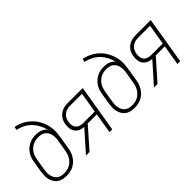

<svg xmlns="http://www.w3.org/2000/svg" viewBox="2 -1362 1996 1996"><g transform="rotate(-45 1000.0 -363.5)"><path d="M199 8Q171 8 144 2Q117 -4 96 -19Q75 -34 61 -56.5Q47 -79 40.5 -105Q34 -131 35 -159Q36 -187 40 -215L60 -335Q64 -360 72 -384.5Q80 -409 94.5 -431Q109 -453 129.5 -471.5Q150 -490 173.5 -501.5Q197 -513 222 -518Q247 -523 272 -523Q290 -523 308 -520Q326 -517 342.5 -511Q359 -505 372.5 -494.5Q386 -484 397 -471Q388 -513 367.5 -551.5Q347 -590 317.5 -620Q288 -650 249.5 -670Q211 -690 167 -699L174 -735Q210 -728 242.5 -714.5Q275 -701 303 -681.5Q331 -662 354.5 -637Q378 -612 395.5 -582.5Q413 -553 424.5 -520Q436 -487 441 -451.5Q446 -416 442.5 -379Q439 -342 433 -305L413 -185Q409 -159 401 -134.5Q393 -110 378.5 -87Q364 -64 344 -45Q324 -26 300 -14Q276 -2 250 3Q224 8 199 8ZM201 -29Q221 -29 242 -33Q263 -37 282.5 -47.5Q302 -58 318.5 -74.5Q335 -91 346 -110Q357 -129 363.5 -149.5Q370 -170 373 -191L396 -328Q398 -349 397 -369Q396 -389 390.5 -407.5Q385 -426 374 -441.5Q363 -457 347.5 -467.5Q332 -478 312.5 -482Q293 -486 272 -486Q252 -486 231.5 -482Q211 -478 191.5 -468Q172 -458 155.5 -442.5Q139 -427 127.5 -408.5Q116 -390 110 -370Q104 -350 100 -329L80 -209Q77 -187 75.5 -165Q74 -143 78.5 -122Q83 -101 93 -82.5Q103 -64 119 -51.5Q135 -39 156.5 -34Q178 -29 201 -29Z M489 0 687 -223Q657 -224 630.5 -236Q604 -248 587 -270.5Q570 -293 566.5 -322.5Q563 -352 568 -383Q571 -402 578 -421Q585 -440 597.5 -456.5Q610 -473 626.5 -486Q643 -499 662.5 -506.5Q682 -514 701.5 -517Q721 -520 740 -520H961L875 0H834L871 -223H738L541 0ZM704 -259H877L914 -483H740Q718 -483 695 -477.5Q672 -472 652.5 -457Q633 -442 622.5 -420.5Q612 -399 608 -377Q604 -353 607.5 -330Q611 -307 624 -290.5Q637 -274 659 -266.5Q681 -259 704 -259Z M1199 8Q1171 8 1144 2Q1117 -4 1096 -19Q1075 -34 1061 -56.5Q1047 -79 1040.5 -105Q1034 -131 1035 -159Q1036 -187 1040 -215L1060 -335Q1064 -360 1072 -384.5Q1080 -409 1094.5 -431Q1109 -453 1129.5 -471.5Q1150 -490 1173.5 -501.5Q1197 -513 1222 -518Q1247 -523 1272 -523Q1290 -523 1308 -520Q1326 -517 1342.5 -511Q1359 -505 1372.5 -494.5Q1386 -484 1397 -471Q1388 -513 1367.5 -551.5Q1347 -590 1317.5 -620Q1288 -650 1249.5 -670Q1211 -690 1167 -699L1174 -735Q1210 -728 1242.5 -714.5Q1275 -701 1303 -681.5Q1331 -662 1354.5 -637Q1378 -612 1395.5 -582.5Q1413 -553 1424.5 -520Q1436 -487 1441 -451.5Q1446 -416 1442.5 -379Q1439 -342 1433 -305L1413 -185Q1409 -159 1401 -134.5Q1393 -110 1378.5 -87Q1364 -64 1344 -45Q1324 -26 1300 -14Q1276 -2 1250 3Q1224 8 1199 8ZM1201 -29Q1221 -29 1242 -33Q1263 -37 1282.5 -47.5Q1302 -58 1318.5 -74.5Q1335 -91 1346 -110Q1357 -129 1363.5 -149.5Q1370 -170 1373 -191L1396 -328Q1398 -349 1397 -369Q1396 -389 1390.5 -407.5Q1385 -426 1374 -441.5Q1363 -457 1347.5 -467.5Q1332 -478 1312.5 -482Q1293 -486 1272 -486Q1252 -486 1231.5 -482Q1211 -478 1191.5 -468Q1172 -458 1155.5 -442.5Q1139 -427 1127.5 -408.5Q1116 -390 1110 -370Q1104 -350 1100 -329L1080 -209Q1077 -187 1075.5 -165Q1074 -143 1078.5 -122Q1083 -101 1093 -82.5Q1103 -64 1119 -51.5Q1135 -39 1156.5 -34Q1178 -29 1201 -29Z M1489 0 1687 -223Q1657 -224 1630.5 -236Q1604 -248 1587 -270.5Q1570 -293 1566.5 -322.5Q1563 -352 1568 -383Q1571 -402 1578 -421Q1585 -440 1597.5 -456.5Q1610 -473 1626.5 -486Q1643 -499 1662.5 -506.5Q1682 -514 1701.5 -517Q1721 -520 1740 -520H1961L1875 0H1834L1871 -223H1738L1541 0ZM1704 -259H1877L1914 -483H1740Q1718 -483 1695 -477.5Q1672 -472 1652.5 -457Q1633 -442 1622.5 -420.5Q1612 -399 1608 -377Q1604 -353 1607.5 -330Q1611 -307 1624 -290.5Q1637 -274 1659 -266.5Q1681 -259 1704 -259Z"/></g></svg>

Font: Iosevka SS18 Extralight
Style: Italic
Weight: 200
Italic angle: -9°
Monospace: yes
Designer: Belleve Invis
Foundry: Belleve Invis
Version: Version 25.1.1; ttfautohint (v1.8.4)